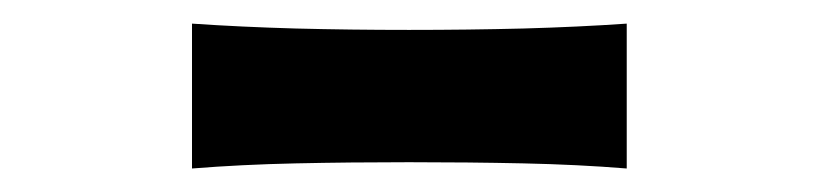

<svg xmlns="http://www.w3.org/2000/svg" viewBox="-20 -804 703 165"><path d="M145 -659.2V-783.7Q187.5 -780.8 234.1 -779.5Q280.8 -778.3 331.5 -778.3Q382.8 -778.3 429.7 -779.5Q476.6 -780.8 518.6 -783.7V-659.2Q476.6 -662.6 429.7 -663.6Q382.8 -664.6 331.5 -664.6Q280.8 -664.6 234.1 -663.6Q187.5 -662.6 145 -659.2Z"/></svg>

Font: Pinar DS1 Bold
Style: Regular
Weight: 700
Designer: Amin Abedi
Version: Version 3.000